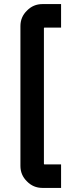

<svg xmlns="http://www.w3.org/2000/svg" viewBox="-20 -820 379 940"><path d="M188 -800H279V-685H198Q195 -685 195 -682V-18Q195 -15 198 -15H279V100H188Q143 100 112 68Q80 37 80 -8V-692Q80 -737 112 -768Q143 -800 188 -800Z"/></svg>

Font: Unageo
Style: SemiBold
Weight: 600
Designer: Richard Sepsi
Foundry: Richard Sepsi
Version: Version 2.000